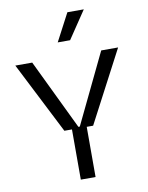

<svg xmlns="http://www.w3.org/2000/svg" viewBox="-103 -1056 868 1129"><g transform="rotate(-10 330.5 -491.5)"><path d="M23.4 -727.3H124.3L326 -308.2H334.5L536.2 -727.3H637.1L412.6 -299.7H374.3V0H286.2V-299.7H240.8ZM292.6 -818.2 379.3 -983H477.3L366.5 -818.2Z"/></g></svg>

Font: Riot Sans
Style: Regular
Weight: 400
Designer: Rasmus Andersson
Foundry: rsms
Version: Version 3.005